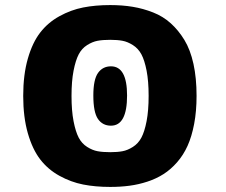

<svg xmlns="http://www.w3.org/2000/svg" viewBox="-20 -726 890 757"><path d="M414.5 11Q356 11 307.8 1.5Q259.5 -8 214.5 -32.8Q169.5 -57.5 138.8 -97.2Q108 -137 89.8 -200.5Q71.5 -264 71.5 -348Q71.5 -431.5 89.8 -495Q108 -558.5 138.8 -598Q169.5 -637.5 214.5 -662.2Q259.5 -687 307.8 -696.5Q356 -706 414.5 -706Q462.5 -706 503.2 -699.2Q544 -692.5 583.5 -677Q623 -661.5 653.2 -634.2Q683.5 -607 707 -568.5Q730.5 -530 742.8 -474Q755 -418 755 -348Q755 -287.5 745.5 -237.5Q736 -187.5 719.5 -151Q703 -114.5 678.2 -86.2Q653.5 -58 625 -39.8Q596.5 -21.5 561.5 -10Q526.5 1.5 491 6.2Q455.5 11 414.5 11ZM414.5 -126Q443 -126 463 -129.8Q483 -133.5 504 -146.8Q525 -160 537.5 -183.5Q550 -207 558 -248.5Q566 -290 566 -348Q566 -406 558 -447.2Q550 -488.5 537.5 -511.8Q525 -535 504 -548.2Q483 -561.5 463 -565.2Q443 -569 414.5 -569Q385 -569 364.8 -565.2Q344.5 -561.5 323.5 -548.2Q302.5 -535 290.2 -511.5Q278 -488 270 -447Q262 -406 262 -348Q262 -289.5 270 -248.2Q278 -207 290.2 -183.5Q302.5 -160 323.5 -146.8Q344.5 -133.5 364.8 -129.8Q385 -126 414.5 -126ZM417.5 -230.5Q384.5 -230.5 366.2 -257Q348 -283.5 348 -349.5Q348 -412.5 366.5 -438.5Q385 -464.5 417.5 -464.5Q481 -464.5 481 -349.5Q481 -230.5 417.5 -230.5Z"/></svg>

Font: League Mono Wide ExtraBold
Style: Regular
Weight: 800
Width: 8
Designer: Tyler Finck
Foundry: The League of Moveable Type / Tyler Finck
Version: Version 2.210